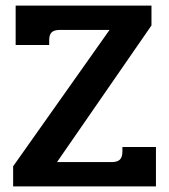

<svg xmlns="http://www.w3.org/2000/svg" viewBox="-20 -667 605 687"><path d="M27 -72 372 -560H195Q174 -560 165 -551.5Q156 -543 156 -523V-506H36V-647H522V-576L184 -87H379Q400 -87 409 -96Q418 -105 418 -125V-141H538V0H27Z"/></svg>

Font: Pridi Medium
Style: Regular
Weight: 500
Designer: Katatrad Team
Foundry: CadsonDemak
Version: Version 1.001